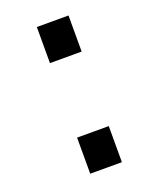

<svg xmlns="http://www.w3.org/2000/svg" viewBox="-103 -558 481 615"><g transform="rotate(-20 137.5 -250.0)"><path d="M206.1 0H98.1V-123H206.1ZM206.1 -377H98.1V-500H206.1Z"/></g></svg>

Font: Perun
Style: Regular
Weight: 400
Version: Version 1.0000